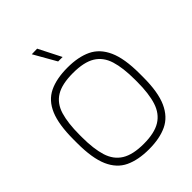

<svg xmlns="http://www.w3.org/2000/svg" viewBox="-241 -963 1092 1092"><g transform="rotate(-45 305.0 -416.5)"><path d="M305 11Q218 11 159 -17Q100 -45 70 -113.5Q40 -182 40 -302V-332Q40 -452 69 -520.5Q98 -589 157 -617.5Q216 -646 305 -646Q391 -646 450 -618Q509 -590 540 -521.5Q571 -453 571 -332V-302Q571 -182 540 -113.5Q509 -45 450 -17Q391 11 305 11ZM305 -32Q392 -32 440.5 -62Q489 -92 508.5 -153Q528 -214 528 -308V-326Q528 -421 509 -482Q490 -543 441.5 -572.5Q393 -602 305 -602Q216 -602 168 -572.5Q120 -543 101.5 -482Q83 -421 83 -326V-308Q83 -214 102 -153Q121 -92 169.5 -62Q218 -32 305 -32ZM292 -708 215 -843 259 -844 328 -708Z"/></g></svg>

Font: Matangi Light
Style: Regular
Weight: 300
Designer: Prashant Pant
Foundry: The Graphic Ant
Version: Version 3.002